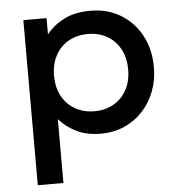

<svg xmlns="http://www.w3.org/2000/svg" viewBox="-52 -558 750 817"><g transform="rotate(-5 323.0 -150.0)"><path d="M76.5 210V-495H175.5V-425.5Q205 -463 251 -486.5Q297 -510 364.5 -510Q437 -510 493.2 -475.8Q549.5 -441.5 581 -382.2Q612.5 -323 612.5 -247.5Q612.5 -193 594.5 -145.2Q576.5 -97.5 543.2 -61.5Q510 -25.5 464.2 -5.2Q418.5 15 363 15Q305 15 261 -6Q217 -27 186 -62.5V210ZM344.5 -82.5Q390.5 -82.5 426.2 -102.8Q462 -123 482.2 -160Q502.5 -197 502.5 -247.5Q502.5 -298 482 -335.2Q461.5 -372.5 425.8 -392.5Q390 -412.5 344.5 -412.5Q298.5 -412.5 262.8 -392.5Q227 -372.5 206.5 -335.2Q186 -298 186 -247.5Q186 -197 206.5 -160Q227 -123 262.8 -102.8Q298.5 -82.5 344.5 -82.5Z"/></g></svg>

Font: Geologica EX
Style: Regular
Weight: 400
Designer: Sindre Bremnes, Frode Helland
Foundry: Monokrom Skriftforlag AS
Version: Version 1.010;gftools[0.9.28]